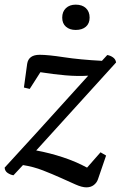

<svg xmlns="http://www.w3.org/2000/svg" viewBox="-44 -749 520 827"><path d="M116 -180 336 -423Q291 -420 238.5 -424.5Q186 -429 130 -438L84 -366L59 -372L73 -474Q79 -513 127 -513Q163 -513 231.5 -502.5Q300 -492 395 -487L418 -512Q431 -510 442.5 -502Q454 -494 456 -480L112 -101Q171 -90 227 -71.5Q283 -53 331 -27L389 -93L413 -79L378 23Q373 38 360 48Q347 58 328 58Q309 58 281 45.5Q253 33 217.5 17Q182 1 141 -15Q100 -31 55 -38L14 6Q1 4 -11 -4Q-23 -12 -24 -27ZM224 -673Q224 -699 240 -714Q256 -729 282 -729Q310 -729 326 -714Q342 -699 342 -673Q342 -648 326 -634Q310 -620 282 -620Q256 -620 240 -634Q224 -648 224 -673Z"/></svg>

Font: PTSerifItalic
Style: Italic
Weight: 400
Italic angle: -12°
Designer: A.Korolkova, O.Umpeleva, V.Yefimov
Foundry: ParaType Ltd
Version: Version 1.000W OFL